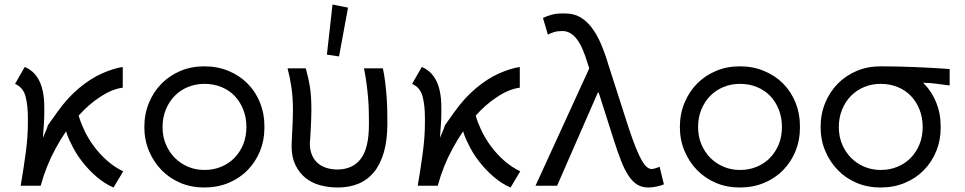

<svg xmlns="http://www.w3.org/2000/svg" viewBox="-20 -826 4291 854"><path d="M485 8Q447 -8 410.5 -39Q374 -70 344 -109Q314 -148 294 -192Q281 -217 274 -242Q249 -206 227 -165Q185 -88 161 0H72Q85 -76 94.5 -146.5Q104 -217 104 -280Q104 -287 104 -293Q104 -298 104 -303Q104 -358 93.5 -397.5Q83 -437 47 -453L90 -528Q110 -520 126 -505.5Q142 -491 153.5 -469Q165 -447 171 -417Q177 -387 177 -348Q177 -337 177 -327Q177 -301 175 -271.5Q173 -242 171 -213Q193 -264 193 -268Q193 -268 193 -268Q192 -268 191.5 -267Q191 -266 191 -266Q191 -266 191 -266Q191 -266 235.5 -328.5Q280 -391 331.5 -434Q383 -477 434 -499.5Q485 -522 526 -528V-436Q478 -430 424 -394Q375 -362 330 -312Q338 -283 352 -253Q370 -213 396.5 -177Q423 -141 456.5 -111.5Q490 -82 528 -64Z M889 8Q831 8 782.5 -12.5Q734 -33 698.5 -69.5Q663 -106 642.5 -155Q622 -204 622 -261Q622 -319 642.5 -368.5Q663 -418 698.5 -454Q734 -490 782.5 -510.5Q831 -531 889 -531Q947 -531 996.5 -510.5Q1046 -490 1081.5 -454Q1117 -418 1136.5 -369.5Q1156 -321 1156 -267Q1156 -264 1156 -261Q1156 -258 1156 -256Q1156 -202 1136.5 -154Q1117 -106 1081.5 -69.5Q1046 -33 996.5 -12.5Q947 8 889 8ZM889 -70Q930 -70 964.5 -84.5Q999 -99 1023.5 -124.5Q1048 -150 1062 -184.5Q1076 -219 1076 -261Q1076 -303 1062 -338.5Q1048 -374 1023.5 -399.5Q999 -425 964.5 -439Q930 -453 889 -453Q850 -453 816 -439Q782 -425 757 -399.5Q732 -374 717.5 -338.5Q703 -303 703 -261Q703 -219 717.5 -184.5Q732 -150 757 -124.5Q782 -99 816 -84.5Q850 -70 889 -70Z M1277 -176Q1277 -188 1278 -206Q1279 -224 1280 -245Q1281 -266 1282 -289Q1283 -312 1283 -334Q1283 -391 1276.5 -436Q1270 -481 1259 -522H1340Q1346 -501 1350.5 -481Q1355 -461 1358.5 -439Q1362 -417 1363.5 -392Q1365 -367 1365 -336Q1365 -314 1364 -292Q1363 -270 1362 -250Q1361 -230 1360 -213.5Q1359 -197 1358 -186Q1359 -155 1369 -133.5Q1379 -112 1395.5 -98.5Q1412 -85 1434.5 -78.5Q1457 -72 1482 -72Q1550 -73 1585.5 -120.5Q1621 -168 1621 -273Q1621 -276 1621 -279Q1621 -300 1620.5 -328Q1620 -356 1617.5 -387.5Q1615 -419 1610.5 -453Q1606 -487 1599 -522H1683Q1689 -495 1693 -462.5Q1697 -430 1699.5 -397Q1702 -364 1702.5 -333Q1703 -302 1703 -277Q1703 -203 1687.5 -149Q1672 -95 1643 -60Q1614 -25 1573.5 -8.5Q1533 8 1482 8Q1442 8 1404.5 -2Q1367 -12 1339 -34.5Q1311 -57 1294 -92Q1277 -127 1277 -176ZM1528 -792 1488 -575 1434 -583 1459 -806Z M2251 8Q2213 -8 2176.5 -39Q2140 -70 2110 -109Q2080 -148 2060 -192Q2047 -217 2040 -242Q2015 -206 1993 -165Q1951 -88 1927 0H1838Q1851 -76 1860.5 -146.5Q1870 -217 1870 -280Q1870 -287 1870 -293Q1870 -298 1870 -303Q1870 -358 1859.5 -397.5Q1849 -437 1813 -453L1856 -528Q1876 -520 1892 -505.5Q1908 -491 1919.5 -469Q1931 -447 1937 -417Q1943 -387 1943 -348Q1943 -337 1943 -327Q1943 -301 1941 -271.5Q1939 -242 1937 -213Q1959 -264 1959 -268Q1959 -268 1959 -268Q1958 -268 1957.5 -267Q1957 -266 1957 -266Q1957 -266 1957 -266Q1957 -266 2001.5 -328.5Q2046 -391 2097.5 -434Q2149 -477 2200 -499.5Q2251 -522 2292 -528V-436Q2244 -430 2190 -394Q2141 -362 2096 -312Q2104 -283 2118 -253Q2136 -213 2162.5 -177Q2189 -141 2222.5 -111.5Q2256 -82 2294 -64Z M2864 8Q2837 8 2816 -4Q2795 -16 2777 -42.5Q2759 -69 2743 -109.5Q2727 -150 2709 -207L2643 -414H2639L2458 0H2362L2601 -522L2594 -543Q2584 -577 2572.5 -604Q2561 -631 2547.5 -649.5Q2534 -668 2517.5 -678Q2501 -688 2481 -688Q2459 -688 2443.5 -683Q2428 -678 2417 -672L2395 -746Q2411 -754 2432 -760Q2453 -766 2476 -766Q2483 -766 2490 -766Q2492 -766 2495 -766Q2531 -766 2559 -750.5Q2587 -735 2610.5 -705Q2634 -675 2652.5 -632Q2671 -589 2687 -535L2775 -261Q2794 -204 2808.5 -168Q2823 -132 2835.5 -111Q2848 -90 2858.5 -82Q2869 -74 2880 -74Q2887 -75 2895.5 -77.5Q2904 -80 2914 -84L2933 -6Q2922 -1 2901.5 3.5Q2881 8 2864 8Z M3271 8Q3213 8 3164.5 -12.5Q3116 -33 3080.5 -69.5Q3045 -106 3024.5 -155Q3004 -204 3004 -261Q3004 -319 3024.5 -368.5Q3045 -418 3080.5 -454Q3116 -490 3164.5 -510.5Q3213 -531 3271 -531Q3329 -531 3378.5 -510.5Q3428 -490 3463.5 -454Q3499 -418 3518.5 -369.5Q3538 -321 3538 -267Q3538 -264 3538 -261Q3538 -258 3538 -256Q3538 -202 3518.5 -154Q3499 -106 3463.5 -69.5Q3428 -33 3378.5 -12.5Q3329 8 3271 8ZM3271 -70Q3312 -70 3346.5 -84.5Q3381 -99 3405.5 -124.5Q3430 -150 3444 -184.5Q3458 -219 3458 -261Q3458 -303 3444 -338.5Q3430 -374 3405.5 -399.5Q3381 -425 3346.5 -439Q3312 -453 3271 -453Q3232 -453 3198 -439Q3164 -425 3139 -399.5Q3114 -374 3099.5 -338.5Q3085 -303 3085 -261Q3085 -219 3099.5 -184.5Q3114 -150 3139 -124.5Q3164 -99 3198 -84.5Q3232 -70 3271 -70Z M3897 8Q3839 8 3790.5 -12.5Q3742 -33 3706.5 -69.5Q3671 -106 3650.5 -155Q3630 -204 3630 -261Q3630 -319 3650.5 -368.5Q3671 -418 3706.5 -454Q3742 -490 3790.5 -510.5Q3839 -531 3897 -531Q3898 -531 3899 -531Q3940 -531 3977.5 -530Q4015 -529 4052 -527.5Q4089 -526 4126.5 -524Q4164 -522 4204 -519V-446Q4177 -449 4160 -451.5Q4143 -454 4124 -456Q4107 -457 4085 -458Q4087 -456 4090 -454Q4125 -418 4144.5 -369.5Q4164 -321 4164 -267Q4164 -264 4164 -261Q4164 -258 4164 -256Q4164 -202 4144.5 -154Q4125 -106 4089.5 -69.5Q4054 -33 4004.5 -12.5Q3955 8 3897 8ZM3897 -70Q3938 -70 3972.5 -84.5Q4007 -99 4031.5 -124.5Q4056 -150 4070 -184.5Q4084 -219 4084 -261Q4084 -303 4070 -338.5Q4056 -374 4031.5 -399.5Q4007 -425 3972.5 -439Q3938 -453 3897 -453Q3858 -453 3824 -439Q3790 -425 3765 -399.5Q3740 -374 3725.5 -338.5Q3711 -303 3711 -261Q3711 -219 3725.5 -184.5Q3740 -150 3765 -124.5Q3790 -99 3824 -84.5Q3858 -70 3897 -70Z"/></svg>

Font: Rising Sun
Style: Regular
Weight: 400
Designer: Matt McInerney, Pablo Impallari, Rodrigo Fuenzalida (Raleway font), Stephen Hutchings (Greek), Cristiano Sobral (main ch
Foundry: The Rising Sun Project Authors
Version: Version 4.327; ttfautohint (v1.8.4.7-5d5b-dirty)